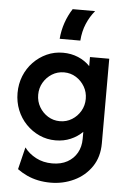

<svg xmlns="http://www.w3.org/2000/svg" viewBox="-58 -689 634 952"><g transform="rotate(5 258.5 -212.5)"><path d="M229.9 220.8Q197.2 220.8 167.4 214.6Q137.5 208.3 111.5 196.2Q85.4 184 63.9 168.1L91 57.6Q113.2 87.5 149 106.2Q184.7 125 229.9 125Q273.6 125 304.9 107.6Q336.1 90.3 353.1 60.1Q370.1 29.9 370.1 -9.7V-44.4Q345.1 -19.4 311.1 -4.9Q277.1 9.7 236.1 9.7Q193.1 9.7 155.6 -7.3Q118.1 -24.3 89.2 -54.2Q60.4 -84 44.4 -123.6Q28.5 -163.2 28.5 -208.3Q28.5 -253.5 44.4 -293.1Q60.4 -332.6 89.2 -362.5Q118.1 -392.4 155.6 -409.4Q193.1 -426.4 236.1 -426.4Q277.1 -426.4 311.8 -411.8Q346.5 -397.2 370.8 -371.5V-416.7H466.7V4.2Q466.7 72.2 433.7 120.8Q400.7 169.4 346.5 195.1Q292.4 220.8 229.9 220.8ZM249.3 -86.8Q282.6 -86.8 309.4 -103.5Q336.1 -120.1 352.1 -147.6Q368.1 -175 368.1 -208.3Q368.1 -241.7 352.1 -269.1Q336.1 -296.5 309.4 -313.2Q282.6 -329.9 250 -329.9Q216.7 -329.9 189.9 -313.2Q163.2 -296.5 147.2 -269.1Q131.2 -241.7 131.2 -208.3Q131.2 -175 147.2 -147.6Q163.2 -120.1 189.9 -103.5Q216.7 -86.8 249.3 -86.8ZM213.2 -493.8Q216.7 -536.1 229.9 -574.3Q243.1 -612.5 264.6 -645.8H376.4Q351.4 -616 335.4 -578.1Q319.4 -540.3 316 -493.8Z"/></g></svg>

Font: Afacad Flux SemiBold
Style: Regular
Weight: 600
Designer: Kristian Moeller
Foundry: Dicotype
Version: Version 1.100